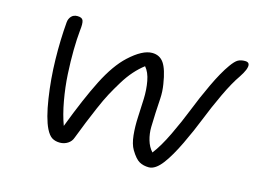

<svg xmlns="http://www.w3.org/2000/svg" viewBox="-79 -735 1106 822"><g transform="rotate(15 474.0 -324.0)"><path d="M633.8 -50.8Q609.9 -50.8 591.8 -60.8Q573.7 -70.8 553.2 -105Q539.6 -127.9 535.6 -166.5Q531.7 -205.1 533.9 -246.1Q536.1 -287.1 537.6 -328.1Q539.1 -369.1 532.2 -406.2Q525.4 -443.4 506.8 -464.8Q483.9 -447.3 462.6 -423.3Q441.4 -399.4 421.9 -367.4Q402.3 -335.4 387.2 -307.4Q372.1 -279.3 353.8 -236.8Q335.4 -194.3 324.5 -167Q313.5 -139.6 294.9 -91.8Q289.1 -74.2 273.4 -64.2Q257.8 -54.2 238.8 -54.2Q218.3 -54.2 203.9 -63Q189.5 -71.8 176.8 -97.2Q156.2 -139.2 143.3 -223.4Q130.4 -307.6 128.7 -394.3Q127 -481 133.8 -560.1Q135.3 -575.7 145 -586.4Q154.8 -597.2 171.9 -597.2Q192.9 -597.2 197.5 -584.5Q202.1 -571.8 198.2 -541Q194.3 -502.4 193.6 -452.9Q192.9 -403.3 196 -346.4Q199.2 -289.6 209.7 -231Q220.2 -172.4 236.8 -127.9Q287.6 -261.7 330.3 -345.7Q373 -429.7 420.9 -474.1Q479 -527.8 522 -527.8Q555.7 -527.8 574 -501.2Q592.3 -474.6 602.1 -411.1Q607.4 -379.4 605.5 -348.4Q603.5 -317.4 601.8 -283.4Q600.1 -249.5 599.6 -220.2Q599.1 -190.9 607.2 -163.1Q615.2 -135.3 632.8 -116.2Q661.1 -152.8 691.2 -215.3Q721.2 -277.8 743.7 -335.2Q766.1 -392.6 796.4 -456.8Q826.7 -521 854 -559.1Q871.1 -583 883.5 -590.1Q896 -597.2 915 -597.2Q942.9 -597.2 929.2 -562Q922.9 -546.9 910.2 -527.8Q884.8 -491.7 855.2 -429.2Q825.7 -366.7 803.5 -310.1Q781.2 -253.4 751.2 -190.9Q721.2 -128.4 693.8 -91.8Q663.1 -50.8 633.8 -50.8Z"/></g></svg>

Font: Shantell Sans Irregular
Style: Italic
Weight: 300
Italic angle: -11.31°
Designer: Stephen Nixon, Anya Danilova, Shantell Martin
Foundry: Arrow Type
Version: Version 1.006;[9816181b4]